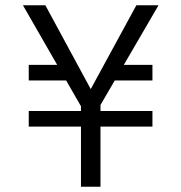

<svg xmlns="http://www.w3.org/2000/svg" viewBox="-20 -708 687 728"><path d="M302 -279 67 -688H152L342 -337H306L497 -688H581L343 -279ZM287 0V-327H361V0ZM234 -462 258 -403H89V-462ZM89 -228V-287H558V-228ZM391 -403 420 -462H558V-403Z"/></svg>

Font: Outfit-Light
Style: Regular
Weight: 300
Designer: Rodrigo Fuenzalida
Foundry: fragTYPE
Version: Version 1.000